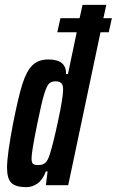

<svg xmlns="http://www.w3.org/2000/svg" viewBox="-20 -763 481 791"><path d="M428 -630H394L261 0H169L176 -57H169Q156 -22 134.5 -7Q113 8 88 8Q45 8 27 -9.5Q9 -27 9 -72Q9 -125 34 -255Q55 -362 72 -416Q89 -470 113.5 -494Q138 -518 179 -518Q254 -518 252 -458H260L296 -630H216L229 -688H308L320 -743H418L406 -688H441ZM240 -394Q240 -413 232.5 -420.5Q225 -428 209 -428Q191 -428 181.5 -418Q172 -408 161.5 -373.5Q151 -339 134 -255Q110 -138 110 -111Q110 -93 116 -88Q122 -83 138 -83Q156 -83 166.5 -92Q177 -101 185 -127Q198 -166 219 -263.5Q240 -361 240 -394Z"/></svg>

Font: Saira Ultra Condensed
Style: Bold Italic
Weight: 700
Width: 1
Italic angle: -12°
Designer: Hector Gatti with collaboration of the Omnibus-Type team
Foundry: Omnibus-Type
Version: Version 1.001; ttfautohint (v1.8)